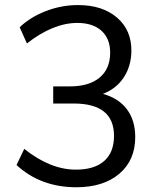

<svg xmlns="http://www.w3.org/2000/svg" viewBox="-20 -749 637 777"><path d="M289.1 8.8Q144.5 8.8 46.9 -81.1L78.1 -146.5Q183.6 -62.5 287.1 -62.5Q362.3 -62.5 401.9 -97.7Q441.4 -132.8 441.4 -199.2Q441.4 -330.1 278.3 -330.1H195.3V-399.4H262.7Q340.8 -399.4 383.3 -435.1Q425.8 -470.7 425.8 -536.1Q425.8 -592.8 390.6 -624.5Q355.5 -656.2 293 -656.2Q195.3 -656.2 88.9 -573.2L59.6 -638.7Q102.5 -679.7 165.5 -704.1Q228.5 -728.5 295.9 -728.5Q394.5 -728.5 453.6 -677.7Q512.7 -627 511.7 -542Q510.7 -480.5 480.5 -435.1Q450.2 -389.6 396.5 -369.1Q460 -351.6 493.7 -306.6Q527.3 -261.7 527.3 -194.3Q527.3 -100.6 462.9 -45.9Q398.4 8.8 289.1 8.8Z"/></svg>

Font: Min Sans
Style: Regular
Weight: 400
Designer: Jinseong-Kim, NotoSansCJK, Nunito
Foundry: Jinseong-Kim
Version: Version 1.400;Glyphs 3.1.2 (3151)